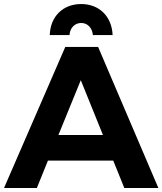

<svg xmlns="http://www.w3.org/2000/svg" viewBox="-23 -933 806 953"><path d="M380 -819C412 -819 435 -794 438 -759H536C532 -852 469 -913 380 -913C290 -913 227 -852 224 -759H322C324 -794 348 -819 380 -819ZM594 0H763L464 -700H301L-3 0H160L215 -136H539ZM267 -263 378 -535 488 -263Z"/></svg>

Font: Juman SemiBold
Style: Regular
Weight: 600
Designer: Bandar Raffah (Arabic) Julieta Ulanovsky (Latin)
Foundry: Caramella
Version: Version 5.022;PS 005.022;hotconv 1.0.88;makeotf.lib2.5.64775